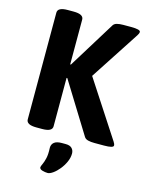

<svg xmlns="http://www.w3.org/2000/svg" viewBox="-136 -787 864 1112"><g transform="rotate(15 295.5 -231.0)"><path d="M129 2Q69 2 69 -30V-670Q69 -702 129 -702H164Q224 -702 224 -670V-402L228 -401L402 -683Q409 -694 424.5 -698Q440 -702 462 -702H509Q565 -702 565 -687Q565 -678 557 -666L364 -370L583 -34Q591 -22 591 -13Q591 2 535 2H477Q455 2 439 -2Q423 -6 416 -17L228 -321L224 -320V-30Q224 2 164 2ZM260 240Q245 240 228 235Q211 230 211 218Q213 209 219.5 195.5Q226 182 231.5 158.5Q237 135 235 95Q235 75 249.5 63Q264 51 295 51H318Q344 51 356 63.5Q368 76 368 95Q368 120 356.5 145.5Q345 171 327.5 192.5Q310 214 291.5 227Q273 240 260 240Z"/></g></svg>

Font: Asap
Style: Regular
Weight: 400
Designer: Pablo Cosgaya
Foundry: Omnibus-Type
Version: Version 3.001